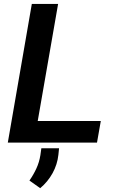

<svg xmlns="http://www.w3.org/2000/svg" viewBox="-20 -731 627 984"><path d="M173.3 -110.8H496.6L477.1 0H20L143.1 -710.9H277.8ZM279.3 62Q273.9 112.3 249.3 156.7Q224.6 201.2 186 233.4L130.9 194.3Q151.9 164.1 166.5 132.3Q181.2 100.6 187 64L191.9 28.8H282.7Z"/></svg>

Font: Roboto Mono
Style: Bold Italic
Weight: 700
Designer: Google
Version: Version 2.000985; 2015; ttfautohint (v1.3)